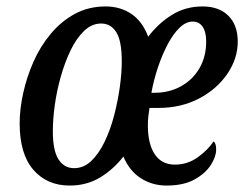

<svg xmlns="http://www.w3.org/2000/svg" viewBox="-20 -566 758 596"><path d="M196 10Q126 10 83.5 -39Q41 -88 41 -183Q41 -227 52 -277Q63 -327 84 -374.5Q105 -422 137.5 -461Q170 -500 212.5 -523Q255 -546 308 -546Q353 -546 387.5 -523Q422 -500 440 -452Q472 -494 514 -520Q556 -546 609 -546Q660 -546 689 -517Q718 -488 718 -437Q718 -384 685.5 -336.5Q653 -289 597.5 -260Q542 -231 472 -231H444Q442 -217 440.5 -205Q439 -193 439 -177Q439 -119 460.5 -87Q482 -55 523 -55Q562 -55 593.5 -77.5Q625 -100 643 -127Q651 -121 651 -102Q651 -80 634.5 -54Q618 -28 584 -9Q550 10 497 10Q453 10 417.5 -12.5Q382 -35 363 -80Q332 -40 290.5 -15Q249 10 196 10ZM460 -278Q505 -278 541.5 -298Q578 -318 599 -354Q620 -390 620 -437Q620 -467 609 -483Q598 -499 578 -499Q557 -499 537 -479.5Q517 -460 500 -427.5Q483 -395 470 -356Q457 -317 450 -278ZM210 -44Q240 -44 263.5 -66.5Q287 -89 305 -126.5Q323 -164 334.5 -208.5Q346 -253 352 -296.5Q358 -340 358 -375Q358 -439 341 -466Q324 -493 294 -493Q265 -493 241 -470Q217 -447 199 -409.5Q181 -372 168.5 -327.5Q156 -283 150 -239Q144 -195 144 -159Q144 -99 161.5 -71.5Q179 -44 210 -44Z"/></svg>

Font: Noto Serif ExtraCondensed Medium
Style: Italic
Weight: 500
Width: 2
Italic angle: -12°
Designer: Monotype Design Team
Foundry: Monotype Imaging Inc.
Version: Version 2.013; ttfautohint (v1.8.4.7-5d5b)